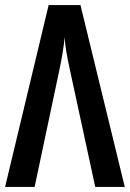

<svg xmlns="http://www.w3.org/2000/svg" viewBox="-20 -734 510 754"><path d="M296 -714H171L0 0H116L214 -463C223 -506 230 -547 234 -588C235 -559 242 -517 254 -462L354 0H470Z"/></svg>

Font: Noto Sans Display Condensed Medium
Style: Regular
Weight: 500
Width: 3
Designer: Monotype Design Team
Foundry: Monotype Imaging Inc.
Version: Version 1.900